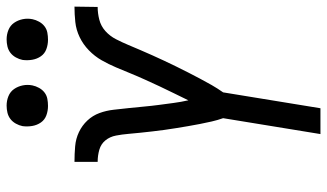

<svg xmlns="http://www.w3.org/2000/svg" viewBox="-224 -764 988 580"><g transform="rotate(-90 270.0 -474.0)"><path d="M155 0 203 -294Q197 -311 193 -328.5Q189 -346 185.5 -364Q182 -382 179 -399.5Q176 -417 173 -435.5Q170 -454 167.5 -472Q165 -490 163 -508Q161 -526 159 -544.5Q157 -563 155.5 -581Q154 -599 150.5 -617.5Q147 -636 136 -649.5Q125 -663 107.5 -668Q90 -673 71 -673V-743Q95 -743 118 -741Q141 -739 161 -729.5Q181 -720 196 -704Q211 -688 218.5 -667.5Q226 -647 228.5 -624.5Q231 -602 233.5 -579Q236 -556 238 -533.5Q240 -511 243 -488.5Q246 -466 249 -443.5Q252 -421 257 -399Q267 -420 278 -442Q289 -464 299 -485.5Q309 -507 319 -529Q329 -551 338 -573Q347 -595 356.5 -617.5Q366 -640 378 -661Q390 -682 408 -699.5Q426 -717 448 -727.5Q470 -738 493.5 -740.5Q517 -743 540 -743L539 -673Q520 -673 500.5 -668Q481 -663 466 -649.5Q451 -636 441.5 -617.5Q432 -599 424.5 -581Q417 -563 409 -544.5Q401 -526 393 -508Q385 -490 376.5 -472Q368 -454 359 -435.5Q350 -417 341 -399.5Q332 -382 322.5 -364Q313 -346 303 -328.5Q293 -311 281 -294L233 0ZM440 -823Q425 -823 411.5 -828Q398 -833 390 -844.5Q382 -856 379.5 -870.5Q377 -885 379 -900Q381 -910 386.5 -920Q392 -930 400.5 -936.5Q409 -943 419.5 -945.5Q430 -948 441 -948Q456 -948 469.5 -942.5Q483 -937 491 -925.5Q499 -914 502 -899.5Q505 -885 502 -870Q500 -860 494.5 -850Q489 -840 480.5 -833.5Q472 -827 461.5 -825Q451 -823 440 -823ZM240 -823Q225 -823 211.5 -828Q198 -833 190 -844.5Q182 -856 179.5 -870.5Q177 -885 179 -900Q181 -910 186.5 -920Q192 -930 200.5 -936.5Q209 -943 219.5 -945.5Q230 -948 241 -948Q256 -948 269.5 -942.5Q283 -937 291 -925.5Q299 -914 302 -899.5Q305 -885 302 -870Q300 -860 294.5 -850Q289 -840 280.5 -833.5Q272 -827 261.5 -825Q251 -823 240 -823Z"/></g></svg>

Font: Iosevka Algr
Style: Italic
Weight: 400
Italic angle: -9°
Monospace: yes
Designer: Belleve Invis
Foundry: Belleve Invis
Version: Version 26.0.2; ttfautohint (v1.8.3)